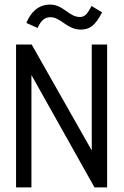

<svg xmlns="http://www.w3.org/2000/svg" viewBox="-20 -817 540 837"><path d="M379 -791C360 -754 349 -743 328 -743C280 -743 257 -797 198 -797C146 -797 113 -762 95 -717L144 -695C160 -731 177 -742 200 -742C245 -742 272 -688 332 -688C372 -688 396 -707 425 -763ZM50 0H117V-490L392 0H447V-623H380V-161L118 -623H50Z"/></svg>

Font: Inconsolata
Style: Regular
Weight: 400
Monospace: yes
Designer: Raph Levien, Cyreal, Brenton Simpson
Foundry: Raph Levien, Cyreal, Google
Version: Version 3.100